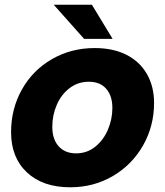

<svg xmlns="http://www.w3.org/2000/svg" viewBox="-20 -783 700 815"><path d="M27 -222Q27 -321 73 -403Q119 -485 200.5 -532Q282 -579 382 -579Q460 -579 516.5 -550.5Q573 -522 603.5 -469Q634 -416 634 -346Q634 -248 587.5 -166Q541 -84 459.5 -36Q378 12 278 12Q162 12 94.5 -51Q27 -114 27 -222ZM457 -325Q457 -376 431 -406Q405 -436 357 -436Q311 -436 275.5 -409Q240 -382 221 -338Q202 -294 202 -245Q202 -192 229 -162Q256 -132 303 -132Q349 -132 384 -160Q419 -188 438 -232.5Q457 -277 457 -325ZM458 -618H337L208 -763H370Z"/></svg>

Font: Open Sauce One Black Italic
Style: Regular
Weight: 900
Italic angle: -10°
Designer: Alfredo Marco Pradil
Foundry: Creative Sauce Fz LLC
Version: Version 1.477